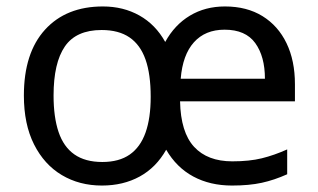

<svg xmlns="http://www.w3.org/2000/svg" viewBox="-20 -565 986 595"><path d="M677 -545Q745 -545 793.5 -515Q842 -485 868 -431Q894 -377 894 -304V-251H538Q540 -155 581.5 -110Q623 -65 700 -65Q753 -65 791.5 -74.5Q830 -84 870 -102V-25Q830 -7 791 1.5Q752 10 699 10Q631 10 579 -18Q527 -46 495 -101Q464 -46 413 -18Q362 10 296 10Q226 10 171.5 -22.5Q117 -55 85.5 -117.5Q54 -180 54 -269Q54 -401 119.5 -473Q185 -545 299 -545Q362 -545 412 -517Q462 -489 492 -435Q521 -488 568.5 -516.5Q616 -545 677 -545ZM295 -472Q216 -472 181 -421Q146 -370 146 -269Q146 -202 161.5 -156Q177 -110 210.5 -86.5Q244 -63 297 -63Q349 -63 382 -86Q415 -109 431 -154Q447 -199 447 -265Q447 -335 431 -380.5Q415 -426 381.5 -449Q348 -472 295 -472ZM676 -473Q616 -473 581 -434Q546 -395 540 -321H801Q801 -390 771 -431.5Q741 -473 676 -473Z"/></svg>

Font: Noto Sans Canadian Aboriginal
Style: Regular
Weight: 400
Designer: Monotype Design Team, Typotheque's Kevin King
Foundry: Monotype Imaging Inc.
Version: Version 2.002